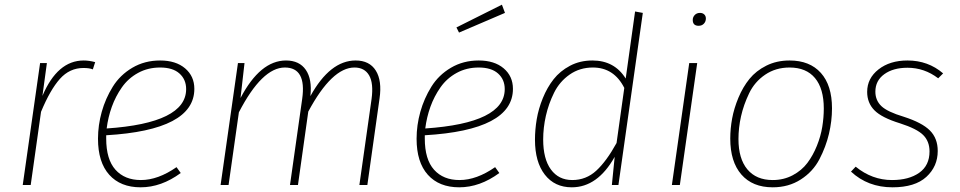

<svg xmlns="http://www.w3.org/2000/svg" viewBox="-20 -789 4094 819"><path d="M337 -531Q360 -531 386 -524L376 -493Q362 -499 336 -499Q277 -499 235.5 -452.5Q194 -406 155 -312L111 0H77L151 -520H180L161 -380Q225 -531 337 -531Z M809 -410Q809 -234 433 -212V-198Q433 -109 472.5 -65Q512 -21 581 -21Q654 -21 733 -76L751 -51Q668 10 580 10Q494 10 446 -43.5Q398 -97 398 -197Q398 -255 414 -312Q430 -369 461 -419Q492 -469 544.5 -500Q597 -531 663 -531Q730 -531 769.5 -497.5Q809 -464 809 -410ZM663 -501Q611 -501 569 -478Q527 -455 500 -416.5Q473 -378 457 -333.5Q441 -289 435 -241Q774 -264 774 -409Q774 -450 745.5 -475.5Q717 -501 663 -501Z M1497 -531Q1556 -531 1583 -488Q1610 -445 1599 -369L1547 0H1513L1565 -367Q1574 -434 1554.5 -467.5Q1535 -501 1492 -501Q1396 -501 1295 -313L1251 0H1217L1269 -367Q1288 -501 1195 -501Q1098 -501 999 -310L955 0H921L995 -520H1023L1006 -371Q1090 -531 1200 -531Q1257 -531 1284.5 -491Q1312 -451 1304 -379Q1388 -531 1497 -531Z M2134 -734 1938 -650 1927 -672 2121 -769ZM2168 -410Q2168 -234 1792 -212V-198Q1792 -109 1831.5 -65Q1871 -21 1940 -21Q2013 -21 2092 -76L2110 -51Q2027 10 1939 10Q1853 10 1805 -43.5Q1757 -97 1757 -197Q1757 -255 1773 -312Q1789 -369 1820 -419Q1851 -469 1903.5 -500Q1956 -531 2022 -531Q2089 -531 2128.5 -497.5Q2168 -464 2168 -410ZM2022 -501Q1970 -501 1928 -478Q1886 -455 1859 -416.5Q1832 -378 1816 -333.5Q1800 -289 1794 -241Q2133 -264 2133 -409Q2133 -450 2104.5 -475.5Q2076 -501 2022 -501Z M2689 -740 2722 -734 2618 0H2590L2602 -120Q2529 10 2419 10Q2346 10 2304 -44Q2262 -98 2262 -193Q2262 -236 2269.5 -280.5Q2277 -325 2295.5 -370.5Q2314 -416 2341.5 -451Q2369 -486 2411.5 -508.5Q2454 -531 2507 -531Q2601 -531 2649 -454ZM2509 -501Q2453 -501 2410 -471Q2367 -441 2343.5 -393.5Q2320 -346 2308.5 -295Q2297 -244 2297 -194Q2297 -111 2330 -66Q2363 -21 2421 -21Q2480 -21 2523.5 -61Q2567 -101 2610 -179L2643 -414Q2599 -501 2509 -501Z M2960 -679Q2935 -679 2935 -704Q2935 -716 2943.5 -725Q2952 -734 2966 -734Q2977 -734 2984 -727.5Q2991 -721 2991 -710Q2991 -697 2982.5 -688Q2974 -679 2960 -679ZM2954 -520 2880 0H2846L2920 -520Z M3276 10Q3190 10 3142.5 -44.5Q3095 -99 3095 -198Q3095 -240 3103 -283.5Q3111 -327 3130 -372.5Q3149 -418 3177 -452.5Q3205 -487 3249 -509Q3293 -531 3348 -531Q3434 -531 3481.5 -478Q3529 -425 3529 -327Q3529 -273 3516 -218Q3503 -163 3475.5 -110Q3448 -57 3396 -23.5Q3344 10 3276 10ZM3276 -21Q3323 -21 3361.5 -41.5Q3400 -62 3424 -94Q3448 -126 3464.5 -167Q3481 -208 3487.5 -248Q3494 -288 3494 -326Q3494 -411 3456.5 -456Q3419 -501 3348 -501Q3289 -501 3244 -470.5Q3199 -440 3175.5 -391Q3152 -342 3141 -293Q3130 -244 3130 -196Q3130 -112 3168 -66.5Q3206 -21 3276 -21Z M3851 -531Q3939 -531 4003 -476L3982 -455Q3923 -500 3851 -500Q3790 -500 3752 -472.5Q3714 -445 3714 -398Q3714 -361 3739.5 -336.5Q3765 -312 3835 -291Q3913 -266 3946.5 -232.5Q3980 -199 3980 -145Q3980 -79 3931.5 -34.5Q3883 10 3787 10Q3682 10 3610 -57L3630 -78Q3700 -21 3785 -21Q3857 -21 3901 -52Q3945 -83 3945 -143Q3945 -186 3918 -213Q3891 -240 3819 -263Q3741 -287 3710 -318.5Q3679 -350 3679 -397Q3679 -455 3727.5 -493Q3776 -531 3851 -531Z"/></svg>

Font: Fira Sans UltraLight
Style: Italic
Weight: 200
Italic angle: -8°
Designer: Carrois Corporate & Edenspiekermann AG
Foundry: Carrois Corporate GbR & Edenspiekermann AG
Version: Version 4.203;PS 004.203;hotconv 1.0.88;makeotf.lib2.5.64775